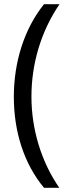

<svg xmlns="http://www.w3.org/2000/svg" viewBox="-20 -738 334 916"><path d="M46 -276C46 -111 94 43 190 158H263C177 34 130 -121 130 -277C130 -435 176 -589 264 -718H190C96 -601 46 -443 46 -276Z"/></svg>

Font: Noto Sans Lao Looped Condensed
Style: Regular
Weight: 400
Width: 3
Designer: Mark Frömberg, Ben Mitchell
Foundry: The Fontpad Ltd
Version: Version 1.003